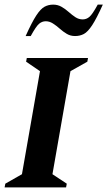

<svg xmlns="http://www.w3.org/2000/svg" viewBox="-34 -811 465 831"><path d="M-14 0 -11 -16 61 -57 139 -503 79 -544 82 -560H347L344 -544L271 -503L193 -57L255 -16L252 0ZM77 -655Q104 -715 123 -744Q142 -773 159 -782Q176 -791 196 -791Q216 -791 232.5 -781.5Q249 -772 263.5 -759Q278 -746 292.5 -736.5Q307 -727 324 -727Q340 -727 353 -738Q366 -749 389 -791H411Q384 -731 365 -702Q346 -673 329 -664Q312 -655 291 -655Q271 -655 255 -664.5Q239 -674 224.5 -687Q210 -700 195 -709.5Q180 -719 164 -719Q148 -719 135 -708Q122 -697 99 -655Z"/></svg>

Font: Spectral SC
Style: Bold Italic
Weight: 700
Italic angle: -10°
Designer: Jean-Baptiste Levee
Foundry: Production Type
Version: Version 2.001